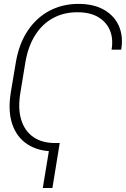

<svg xmlns="http://www.w3.org/2000/svg" viewBox="-20 -757 638 973"><path d="M258.3 -32.2 251.5 9.8Q173.8 9.8 119.4 -25.6Q64.9 -61 42.2 -127.7Q19.5 -194.3 34.7 -288.6L60.1 -439.9Q75.7 -534.2 120.1 -600.8Q164.6 -667.5 230.7 -702.4Q296.9 -737.3 377.4 -737.3Q455.6 -737.3 507.8 -707Q560.1 -676.8 582.8 -624.5Q605.5 -572.3 594.2 -505.4H545.4Q554.7 -559.6 537.4 -602.3Q520 -645 478 -670.2Q436 -695.3 370.6 -694.8Q302.7 -694.8 248.3 -665Q193.8 -635.3 158 -578.4Q122.1 -521.5 108.4 -439.9L83.5 -288.6Q69.8 -207 87.6 -149.7Q105.5 -92.3 149.4 -62.3Q193.4 -32.2 258.3 -32.2ZM282.7 -32.2 245.6 195.8H196.8L234.4 -32.2Z"/></svg>

Font: Inter Tight ExtraLight
Style: Italic
Weight: 250
Italic angle: -9.39999°
Designer: Rasmus Andersson
Foundry: rsms
Version: Version 3.004